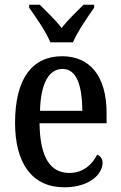

<svg xmlns="http://www.w3.org/2000/svg" viewBox="-20 -786 513 816"><path d="M194 -606H290C309 -651 353 -715 380 -753V-766H335C306 -737 268 -701 242 -667C216 -701 178 -737 149 -766H104V-753C131 -715 176 -651 194 -606ZM253 10C366 10 416 -50 416 -94C416 -112 405 -124 393 -129C372 -87 334 -51 275 -51C194 -51 150 -116 148 -262H433V-305C433 -463 362 -547 244 -547C117 -547 44 -452 44 -264C44 -90 118 10 253 10ZM330 -315H150C153 -429 186 -493 246 -493C306 -493 329 -422 330 -315Z"/></svg>

Font: Noto Serif Ethiopic Condensed Medium
Style: Regular
Weight: 500
Width: 3
Designer: Monotype Design Team
Foundry: Monotype Imaging Inc.
Version: Version 2.102